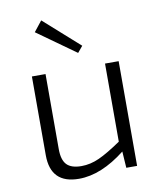

<svg xmlns="http://www.w3.org/2000/svg" viewBox="-83 -795 733 874"><g transform="rotate(-10 283.5 -358.0)"><path d="M307 -553 129 -680 167 -728 331 -582ZM482 -484V0H432L427 -76Q315 12 212 12Q81 12 81 -120V-484H144V-137Q144 -87 165 -65Q186 -43 233 -43Q274 -43 315 -61.5Q356 -80 419 -123V-484Z"/></g></svg>

Font: Exo 2.0 Light
Style: Regular
Weight: 300
Designer: Natanael Gama
Version: Version 1.001;PS 001.001;hotconv 1.0.70;makeotf.lib2.5.58329